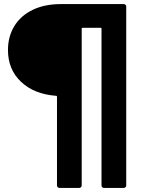

<svg xmlns="http://www.w3.org/2000/svg" viewBox="-20 -720 704 940"><path d="M586 -700Q591 -700 594.5 -696.5Q598 -693 598 -688V188Q598 193 594.5 196.5Q591 200 586 200H489Q484 200 480.5 196.5Q477 193 477 188V-579Q477 -584 472 -584H385Q380 -584 380 -579V188Q380 193 376.5 196.5Q373 200 368 200H271Q266 200 262.5 196.5Q259 193 259 188V-246Q259 -251 254 -251Q147 -259 83 -319.5Q19 -380 19 -475Q19 -541 50 -592Q81 -643 139.5 -671.5Q198 -700 278 -700Z"/></svg>

Font: BARLOWEXTRABOLD
Style: Regular
Weight: 800
Designer: Jeremy Tribby
Foundry: Tribby Type
Version: Version 1.422